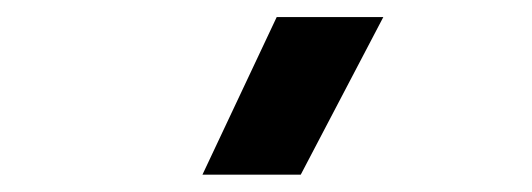

<svg xmlns="http://www.w3.org/2000/svg" viewBox="-20 -815 626 226"><path d="M218.3 -609.4 305.7 -794.9H431.2L334 -609.4Z"/></svg>

Font: Caskaydia Cove SemiBold
Style: Regular
Weight: 600
Monospace: yes
Designer: Aaron Bell
Foundry: Saja Typeworks
Version: Version 4.300; ttfautohint (v1.8.3)